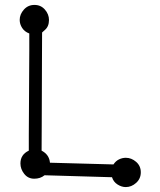

<svg xmlns="http://www.w3.org/2000/svg" viewBox="-20 -738 652 780"><path d="M162 -616 151 -606Q151 -561 150.5 -495Q150 -429 150 -359.5Q150 -290 149.5 -227Q149 -164 149 -126Q180 -110 183 -77L441 -70Q450 -84 463.5 -90.5Q477 -97 491 -97Q514 -97 533 -80.5Q552 -64 552 -38Q552 -12 533 5Q514 22 491 22Q474 22 457.5 11.5Q441 1 435 -18L161 -26Q144 -12 119 -12Q94 -12 78.5 -31.5Q63 -51 63 -74Q63 -110 97 -126Q97 -152 97 -189Q97 -226 97.5 -269Q98 -312 98 -358Q98 -404 98.5 -448Q99 -492 99 -532Q99 -572 99 -602Q80 -609 70 -624.5Q60 -640 60 -657Q60 -680 77 -699Q94 -718 120 -718Q146 -718 162.5 -699Q179 -680 179 -657Q179 -630 162 -616Z"/></svg>

Font: Nelagoney
Style: Regular
Weight: 400
Designer: Kanati
Foundry: Kanati and Michael Everson
Version: Version 2.000